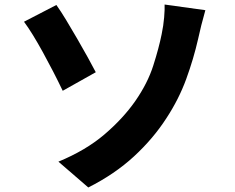

<svg xmlns="http://www.w3.org/2000/svg" viewBox="-20 -779 1040 848"><path d="M238 -65Q359 -115 441 -185Q523 -255 577 -332Q632 -411 657 -489.5Q682 -568 694 -628Q702 -666 705 -702.5Q708 -739 707 -759L887 -734Q878 -703 869 -667Q860 -631 855 -607Q835 -519 802.5 -430Q770 -341 715 -257Q657 -167 572 -88.5Q487 -10 370 49ZM229 -757Q249 -729 272.5 -690Q296 -651 321 -608Q346 -565 367.5 -526Q389 -487 403 -460L257 -378Q237 -420 214.5 -463.5Q192 -507 169.5 -548Q147 -589 125.5 -624Q104 -659 86 -683Z"/></svg>

Font: Noto Sans SC Thin ExtraBold
Style: Regular
Weight: 800
Version: Version 2.004-H2;hotconv 1.0.118;makeotfexe 2.5.65603